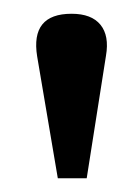

<svg xmlns="http://www.w3.org/2000/svg" viewBox="-20 -764 200 279"><path d="M34 -682 64 -505H106L134 -683Q139 -712 126 -728Q113 -744 84 -744Q24 -744 34 -682Z"/></svg>

Font: RIT Lekha
Style: Regular
Weight: 400
Designer: Rahul Radhakrishnan
Version: 1.0